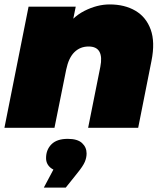

<svg xmlns="http://www.w3.org/2000/svg" viewBox="-25 -577 747 867"><path d="M470 -557Q538 -557 586.5 -528.5Q635 -500 655.5 -443.5Q676 -387 659 -302L599 0H373L428 -275Q437 -320 424 -343.5Q411 -367 375 -367Q337 -367 311 -341.5Q285 -316 274 -263L221 0H-5L104 -547H317L286 -394L260 -436Q299 -499 356.5 -528Q414 -557 470 -557ZM173 270 250 125 265 198Q225 198 204 181Q183 164 183 137Q183 99 207.5 74.5Q232 50 281 50Q325 50 345.5 69Q366 88 366 116Q366 135 358 154Q350 173 324 205L272 270Z"/></svg>

Font: Montserrat Thin Black
Style: Italic
Weight: 900
Italic angle: -11.3°
Version: Version 9.000